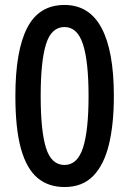

<svg xmlns="http://www.w3.org/2000/svg" viewBox="-20 -744 521 774"><path d="M439 -357Q439 -243 419 -161Q399 -79 355.5 -34.5Q312 10 240 10Q175 10 131 -27Q87 -64 64.5 -144.5Q42 -225 42 -357Q42 -539 89.5 -631.5Q137 -724 240 -724Q340 -724 389.5 -631Q439 -538 439 -357ZM144 -357Q144 -216 165.5 -147.5Q187 -79 240 -79Q292 -79 314.5 -148Q337 -217 337 -357Q337 -496 314.5 -565.5Q292 -635 240 -635Q187 -635 165.5 -566Q144 -497 144 -357Z"/></svg>

Font: Noto Sans Georgian Condensed Medium
Style: Regular
Weight: 500
Width: 3
Designer: Monotype Design Team, Akaki Razmadze
Foundry: Google LLC
Version: Version 2.005; ttfautohint (v1.8.4.7-5d5b)